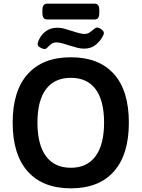

<svg xmlns="http://www.w3.org/2000/svg" viewBox="-20 -1019 771 1046"><path d="M49 -351Q49 -524 131 -615.5Q213 -707 366 -707Q519 -707 600.5 -616Q682 -525 682 -351Q682 -177 600.5 -85Q519 7 366 7Q213 7 131 -85Q49 -177 49 -351ZM547 -351Q547 -471 501 -533Q455 -595 366 -595Q277 -595 230.5 -533Q184 -471 184 -351Q184 -231 230.5 -168Q277 -105 366 -105Q454 -105 500.5 -168Q547 -231 547 -351ZM185 -778Q185 -786 191 -800Q204 -830 230 -849Q256 -868 293 -868Q310 -868 327.5 -863.5Q345 -859 376 -849Q421 -834 440 -834Q454 -834 464.5 -840Q475 -846 486 -856Q501 -869 508 -869Q519 -869 532.5 -859Q546 -849 546 -839Q546 -831 539 -820Q524 -792 499 -773Q474 -754 438 -754Q420 -754 400.5 -759Q381 -764 352 -773Q307 -788 288 -788Q273 -788 263.5 -782Q254 -776 243 -765Q232 -752 224 -752Q213 -752 199 -760Q185 -768 185 -778ZM211 -950V-963Q211 -982 217.5 -990.5Q224 -999 238 -999H495Q509 -999 515 -990.5Q521 -982 521 -963V-950Q521 -931 515 -922Q509 -913 495 -913H238Q224 -913 217.5 -921.5Q211 -930 211 -950Z"/></svg>

Font: Asap-SemiBold
Style: Regular
Weight: 600
Designer: Pablo Cosgaya
Foundry: Omnibus-Type
Version: Version 2.000; ttfautohint (v1.8)